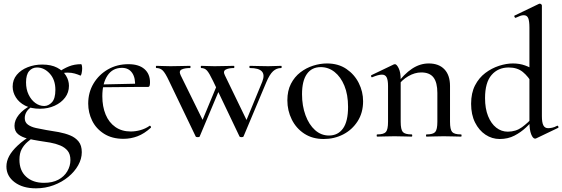

<svg xmlns="http://www.w3.org/2000/svg" viewBox="-20 -745 3066 1047"><path d="M176 282Q104 282 59.5 248.5Q15 215 15 163Q15 134 30 106Q45 78 77 48Q109 18 160 -13L170 -2Q150 12 130.5 28.5Q111 45 98.5 68Q86 91 86 126Q86 185 122.5 218.5Q159 252 220 252Q266 252 298 235Q330 218 347 189Q364 160 364 128Q364 96 349 77.5Q334 59 309 48.5Q284 38 253.5 32.5Q223 27 193 23Q161 18 130 10.5Q99 3 79 -13Q59 -29 59 -59Q59 -90 83 -119.5Q107 -149 148 -170L156 -164Q136 -153 125.5 -136.5Q115 -120 115 -101Q115 -78 132 -65.5Q149 -53 176 -47Q203 -41 232 -36Q267 -31 301 -24.5Q335 -18 363 -6.5Q391 5 408.5 26.5Q426 48 426 85Q426 121 406.5 156Q387 191 352.5 219.5Q318 248 272.5 265Q227 282 176 282ZM198 -152Q150 -152 117 -169Q84 -186 66.5 -214Q49 -242 49 -273Q49 -310 71.5 -337Q94 -364 131 -378.5Q168 -393 210 -393Q259 -393 291.5 -376Q324 -359 340 -332.5Q356 -306 356 -277Q356 -241 335 -213Q314 -185 278 -168.5Q242 -152 198 -152ZM221 -167Q244 -167 263 -187Q282 -207 282 -255Q282 -310 251.5 -343.5Q221 -377 182 -377Q156 -377 139 -357.5Q122 -338 122 -296Q122 -258 136 -229Q150 -200 172.5 -183.5Q195 -167 221 -167ZM294 -316 295 -349Q326 -371 356 -383Q386 -395 422 -395Q425 -395 426.5 -387.5Q428 -380 428 -371Q428 -359 425 -345Q422 -331 418 -333Q405 -339 387.5 -344Q370 -349 349 -349Q337 -349 325.5 -347Q314 -345 302 -341Z M653 12Q591 12 547.5 -15.5Q504 -43 482.5 -87Q461 -131 461 -180Q461 -241 490 -289.5Q519 -338 568.5 -366.5Q618 -395 680 -395Q737 -395 767.5 -368.5Q798 -342 798 -296Q798 -285 796 -278Q794 -271 787 -271H716Q720 -319 701 -347Q682 -375 645 -375Q594 -375 566 -333Q538 -291 538 -220Q538 -164 556 -120.5Q574 -77 609 -52.5Q644 -28 693 -28Q719 -28 746 -35.5Q773 -43 796 -59Q798 -61 801.5 -56.5Q805 -52 803 -49Q767 -16 730 -2Q693 12 653 12ZM515 -269 514 -284 739 -289V-271Z M1286 -1 1142 -303Q1121 -347 1108.5 -360.5Q1096 -374 1077 -374Q1075 -374 1075 -380Q1075 -386 1077 -386Q1092 -386 1109.5 -385Q1127 -384 1150 -384Q1184 -384 1209.5 -385Q1235 -386 1255 -386Q1258 -386 1258 -380Q1258 -374 1255 -374Q1227 -374 1211 -365.5Q1195 -357 1206 -335L1331 -77L1296 -22L1410 -299Q1425 -337 1408 -355.5Q1391 -374 1343 -374Q1340 -374 1340 -380Q1340 -386 1343 -386Q1366 -386 1387.5 -385Q1409 -384 1443 -384Q1466 -384 1480 -385Q1494 -386 1513 -386Q1516 -386 1516 -380Q1516 -374 1513 -374Q1488 -374 1469 -356.5Q1450 -339 1432 -296L1308 -1Q1306 3 1297 3Q1288 3 1286 -1ZM1047 -1 902 -303Q881 -348 867 -361Q853 -374 833 -374Q830 -374 830 -380Q830 -386 833 -386Q848 -386 867 -385Q886 -384 910 -384Q944 -384 969 -385Q994 -386 1016 -386Q1019 -386 1019 -380Q1019 -374 1016 -374Q987 -374 970.5 -366Q954 -358 965 -335L1092 -77L1056 -22L1165 -285L1185 -277L1069 -1Q1068 3 1058.5 3Q1049 3 1047 -1Z M1745 13Q1684 13 1639.5 -16Q1595 -45 1571 -93.5Q1547 -142 1547 -198Q1547 -250 1566.5 -288Q1586 -326 1618 -350.5Q1650 -375 1688 -387Q1726 -399 1763 -399Q1825 -399 1869 -369Q1913 -339 1936.5 -292Q1960 -245 1960 -193Q1960 -130 1930 -83.5Q1900 -37 1851.5 -12Q1803 13 1745 13ZM1774 -6Q1823 -6 1850.5 -44.5Q1878 -83 1878 -162Q1878 -229 1858 -277.5Q1838 -326 1804.5 -352.5Q1771 -379 1729 -379Q1680 -379 1653.5 -341.5Q1627 -304 1627 -231Q1627 -168 1646 -116.5Q1665 -65 1698 -35.5Q1731 -6 1774 -6Z M2306 0Q2303 0 2303 -6Q2303 -12 2306 -12Q2342 -12 2353.5 -25.5Q2365 -39 2365 -81V-238Q2365 -295 2344 -322.5Q2323 -350 2277 -350Q2242 -350 2206.5 -329.5Q2171 -309 2146 -273L2142 -285Q2183 -341 2226.5 -370Q2270 -399 2318 -399Q2373 -399 2403.5 -367Q2434 -335 2434 -276V-81Q2434 -39 2445.5 -25.5Q2457 -12 2494 -12Q2497 -12 2497 -6Q2497 0 2494 0Q2475 0 2451 -1Q2427 -2 2400 -2Q2373 -2 2348.5 -1Q2324 0 2306 0ZM2037 0Q2034 0 2034 -6Q2034 -12 2037 -12Q2073 -12 2084.5 -25.5Q2096 -39 2096 -81V-276Q2096 -308 2088.5 -323Q2081 -338 2063 -338Q2053 -338 2040 -334.5Q2027 -331 2010 -324Q2006 -322 2004 -327.5Q2002 -333 2005 -335L2128 -394Q2132 -395 2134 -395Q2143 -395 2154 -373Q2165 -351 2165 -310V-81Q2165 -39 2176.5 -25.5Q2188 -12 2225 -12Q2228 -12 2228 -6Q2228 0 2225 0Q2206 0 2182 -1Q2158 -2 2131 -2Q2104 -2 2079.5 -1Q2055 0 2037 0Z M2705 13Q2663 13 2627.5 -10.5Q2592 -34 2570.5 -77Q2549 -120 2549 -179Q2549 -238 2570.5 -279.5Q2592 -321 2626.5 -347Q2661 -373 2701 -386Q2741 -399 2777 -399Q2813 -399 2843.5 -388Q2874 -377 2900 -359L2884 -287Q2861 -328 2831 -352.5Q2801 -377 2754 -377Q2696 -377 2660.5 -336Q2625 -295 2625 -210Q2625 -153 2641.5 -112Q2658 -71 2686 -49Q2714 -27 2749 -27Q2793 -27 2826 -51Q2859 -75 2889 -109L2898 -101Q2877 -77 2849 -50.5Q2821 -24 2785.5 -5.5Q2750 13 2705 13ZM2935 -715V-112Q2935 -77 2943 -61.5Q2951 -46 2969 -46Q2978 -46 2990.5 -48.5Q3003 -51 3018 -59Q3022 -61 3024.5 -55.5Q3027 -50 3024 -48L2905 9Q2901 11 2898 11Q2886 11 2876.5 -13Q2867 -37 2867 -81V-594Q2867 -630 2860.5 -646Q2854 -662 2836 -662Q2827 -662 2817 -658.5Q2807 -655 2792 -648Q2788 -647 2785.5 -653Q2783 -659 2786 -660L2919 -724Q2921 -725 2924 -725Q2927 -725 2931 -722Q2935 -719 2935 -715Z"/></svg>

Font: Cormorant Medium
Style: Regular
Weight: 500
Designer: Christian Thalmann (Catharsis Fonts)
Foundry: Catharsis Fonts
Version: Version 4.000